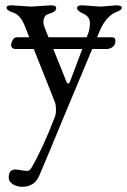

<svg xmlns="http://www.w3.org/2000/svg" viewBox="-20 -425 483 730"><path d="M442.9 -395.5Q442.9 -386.7 423.8 -379.9Q404.3 -373 387.7 -354Q371.1 -335 360.8 -311L349.1 -283.2H405.8Q418.9 -283.2 418.9 -269.5Q418.9 -255.9 410.2 -248Q401.4 -240.2 388.2 -238.8H330.6L225.1 13.2Q224.1 16.1 208.5 53.2Q192.9 90.8 169.9 146.5Q147 202.1 128.9 243.7Q110.8 285.2 64 285.2Q44.9 285.2 28.8 275.4Q12.7 265.6 13.2 249Q13.2 219.2 40 219.2L80.1 225.1Q92.3 225.1 99.1 213.9Q145 134.8 189.9 16.1Q192.9 7.3 192.9 -8.8Q192.9 -24.9 189 -36.1L108.4 -238.8H36.1Q30.3 -239.3 26.4 -243.2Q22.5 -247.1 22 -253.4Q22 -259.8 27.8 -272Q33.7 -284.2 45.9 -283.2H91.3L73.2 -329.1Q56.2 -370.1 27.8 -377.9Q4.9 -385.7 4.9 -395.5Q4.9 -405.3 24.9 -404.8L98.1 -399.9L173.8 -404.8Q193.8 -404.8 193.8 -394Q193.8 -379.9 165 -372.1Q145 -366.2 145 -339.8Q145 -331.1 152.8 -312L164.6 -283.2H309.6L314 -294.9Q321.8 -313 321.8 -337.4Q321.8 -361.8 297.4 -372.6Q272.9 -383.8 272.9 -394.5Q272.9 -405.3 293 -404.8L363.8 -399.9L422.9 -404.8Q442.9 -404.8 442.9 -395.5ZM182.6 -238.8 231.9 -116.2Q239.7 -97.2 247.1 -117.2L293 -238.8Z"/></svg>

Font: EBGaramond
Style: Regular
Weight: 400
Version: Version 000.012g